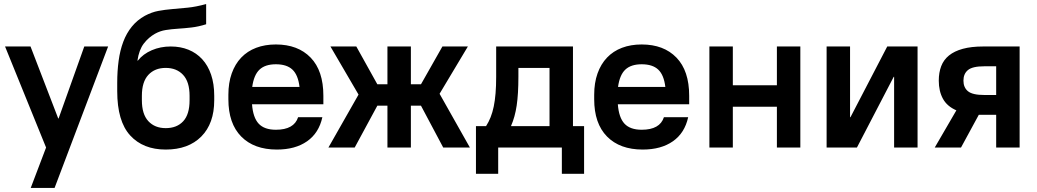

<svg xmlns="http://www.w3.org/2000/svg" viewBox="-20 -730 5130 950"><path d="M208 0 5 -500H131L268 -144H270L397 -500H515L250 200H132Z M800 10Q688 10 624 -60Q560 -130 560 -279V-321Q560 -378 567 -429.5Q574 -481 590 -523.5Q606 -566 632.5 -598.5Q659 -631 697 -652Q731 -670 763.5 -676Q796 -682 831.5 -685Q867 -688 908 -692Q949 -696 1000 -710V-610Q962 -598 927.5 -594Q893 -590 861 -588Q829 -586 800.5 -581.5Q772 -577 747 -563Q715 -545 691.5 -514.5Q668 -484 660 -430H662Q688 -463 731 -481.5Q774 -500 825 -500Q873 -500 912.5 -484Q952 -468 980.5 -437Q1009 -406 1024.5 -360.5Q1040 -315 1040 -256V-234Q1040 -119 976 -54.5Q912 10 800 10ZM800 -96Q855 -96 886.5 -130Q918 -164 918 -234V-256Q918 -325 886 -359.5Q854 -394 800 -394Q746 -394 714 -359.5Q682 -325 682 -256V-234Q682 -165 714 -130.5Q746 -96 800 -96Z M1350 10Q1237 10 1173.5 -54.5Q1110 -119 1110 -239V-261Q1110 -320 1126.5 -366.5Q1143 -413 1173.5 -445Q1204 -477 1247.5 -493.5Q1291 -510 1345 -510Q1454 -510 1517 -445Q1580 -380 1580 -256V-214H1227Q1232 -148 1260 -118Q1288 -88 1345 -88Q1435 -88 1455 -150H1575Q1558 -72 1499.5 -31Q1441 10 1350 10ZM1345 -412Q1292 -412 1264 -385.5Q1236 -359 1228 -300H1462Q1455 -359 1427 -385.5Q1399 -412 1345 -412Z M1754 -262 1615 -500H1743L1847 -313H1897V-500H2013V-313H2063L2169 -500H2295L2155 -266L2305 0H2173L2063 -207H2013V0H1897V-207H1847L1735 0H1605Z M2335 -106H2385Q2398 -126 2407.5 -150Q2417 -174 2423 -203Q2429 -232 2432 -268.5Q2435 -305 2435 -350V-500H2815V-106H2870V130H2760V0H2445V130H2335ZM2699 -106V-394H2545V-350Q2545 -265 2536.5 -208Q2528 -151 2509 -108V-106Z M3160 10Q3047 10 2983.5 -54.5Q2920 -119 2920 -239V-261Q2920 -320 2936.5 -366.5Q2953 -413 2983.5 -445Q3014 -477 3057.5 -493.5Q3101 -510 3155 -510Q3264 -510 3327 -445Q3390 -380 3390 -256V-214H3037Q3042 -148 3070 -118Q3098 -88 3155 -88Q3245 -88 3265 -150H3385Q3368 -72 3309.5 -31Q3251 10 3160 10ZM3155 -412Q3102 -412 3074 -385.5Q3046 -359 3038 -300H3272Q3265 -359 3237 -385.5Q3209 -412 3155 -412Z M3490 -500H3606V-308H3824V-500H3940V0H3824V-202H3606V0H3490Z M4070 -500H4186V-150H4188L4370 -500H4520V0H4404V-350H4402L4220 0H4070Z M4712 -184Q4666 -204 4645.5 -241.5Q4625 -279 4625 -331Q4625 -371 4637 -402.5Q4649 -434 4675.5 -455.5Q4702 -477 4744 -488.5Q4786 -500 4845 -500H5025V0H4909V-162H4845H4823L4735 0H4605ZM4747 -331Q4747 -297 4769.5 -278.5Q4792 -260 4850 -260H4909V-402H4850Q4792 -402 4769.5 -383.5Q4747 -365 4747 -331Z"/></svg>

Font: PT Root UI Bold
Style: Regular
Weight: 700
Designer: Vitaly Kuzmin
Foundry: ParaType Ltd.
Version: Version 2.000G